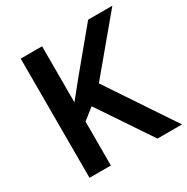

<svg xmlns="http://www.w3.org/2000/svg" viewBox="-162 -855 972 996"><g transform="rotate(-30 323.5 -357.0)"><path d="M647 0H500L288 -316L221 -263V0H93V-714H221V-378Q241 -403 262 -429Q283 -455 304 -481L497 -714H642L380 -400Z"/></g></svg>

Font: Noto Sans Bassa Vah SemiBold
Style: Regular
Weight: 600
Designer: Monotype Design Team
Foundry: Monotype Imaging Inc.
Version: Version 2.002; ttfautohint (v1.8.4.7-5d5b)